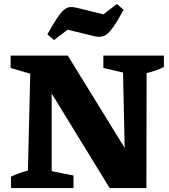

<svg xmlns="http://www.w3.org/2000/svg" viewBox="-20 -957 862 977"><path d="M506 -674H814V-616Q793 -606 772 -598.5Q751 -591 726 -585L725 0H538L205 -543L243 -554V-86L354 -64V0H36V-58Q57 -68 78 -75.5Q99 -83 122 -89L134 -582L34 -611V-674H325L652 -143L616 -132L606 -588L506 -611ZM255 -753 221 -782Q251 -836 271 -865.5Q291 -895 306.5 -907.5Q322 -920 336.5 -921Q351 -922 368 -918L506 -884L575 -937L609 -907Q574 -843 551 -812Q528 -781 508.5 -774Q489 -767 463 -772L324 -806Z"/></svg>

Font: Piazzolla Thin Black
Style: Regular
Weight: 900
Version: Version 2.005